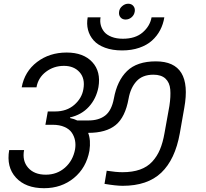

<svg xmlns="http://www.w3.org/2000/svg" viewBox="-20 -1012 1096 1020"><path d="M213.9 -12.2Q116.2 -12.2 64.7 -68.4Q13.2 -124.5 28.8 -214.8H107.9Q97.2 -157.7 129.6 -120.8Q162.1 -84 223.1 -84Q282.7 -84 325.2 -121.3Q367.7 -158.7 378.9 -219.2Q382.8 -243.2 378.7 -265.4Q374.5 -287.6 361.6 -306.9Q348.6 -326.2 322.5 -337.6Q296.4 -349.1 259.8 -349.1H221.2L233.9 -419.9H272.9Q334.5 -419.9 374.8 -455.1Q415 -490.2 422.9 -538.1Q433.1 -594.7 402.8 -628.4Q372.6 -662.1 319.8 -662.1Q265.6 -662.1 224.1 -630.6Q182.6 -599.1 173.8 -547.9H95.2Q110.8 -632.3 176.8 -682.6Q242.7 -732.9 334 -732.9Q422.9 -732.9 470 -682.4Q517.1 -631.8 502.9 -548.8Q491.2 -487.8 452.4 -445.1Q413.6 -402.3 352.1 -388.2V-384.8Q375 -379.9 390.1 -372.1H450.2Q504.9 -372.1 538.8 -398.2Q572.8 -424.3 585 -488.8Q602.1 -583 654.8 -634.5Q707.5 -686 808.1 -686Q1003.4 -686 959 -439L935.1 -303.2Q910.2 -164.6 836.9 -94.7Q763.7 -24.9 631.8 -24.9Q596.7 -24.9 535.2 -35.2L546.9 -105Q596.2 -97.2 630.9 -97.2Q684.1 -97.2 723.4 -111.1Q762.7 -125 788.6 -153.1Q814.5 -181.2 829.8 -217.8Q845.2 -254.4 854 -305.2L879.9 -449.2Q887.7 -500 884.5 -536.9Q881.3 -573.7 858.9 -594.5Q836.4 -615.2 794.9 -615.2Q736.8 -615.2 705.1 -580.3Q673.3 -545.4 663.1 -487.8Q645.5 -389.6 594.7 -347.9Q543.9 -306.2 449.2 -306.2H448.2Q463.4 -268.6 455.1 -210.9Q438.5 -120.6 372.6 -66.4Q306.6 -12.2 213.9 -12.2ZM628.9 -744.1Q577.1 -744.1 538.1 -758.5Q499 -772.9 477.3 -797.6Q455.6 -822.3 447.5 -853.5Q439.5 -884.8 445.8 -919.9H514.2Q510.3 -898.4 515.4 -878.7Q520.5 -858.9 533.9 -842.5Q547.4 -826.2 573 -816.2Q598.6 -806.2 632.8 -806.2Q699.2 -806.2 738 -839.8Q776.9 -873.5 785.2 -919.9H853Q847.2 -883.3 830.8 -852.1Q814.5 -820.8 787.4 -796.4Q760.3 -772 719.7 -758.1Q679.2 -744.1 628.9 -744.1ZM647 -908.2Q629.9 -908.2 619.9 -920.2Q609.9 -932.1 612.8 -950.2Q614.7 -967.3 629.4 -979.7Q644 -992.2 661.1 -992.2Q678.7 -992.2 688.7 -980Q698.7 -967.8 695.8 -950.2Q692.9 -932.1 679 -920.2Q665 -908.2 647 -908.2Z"/></svg>

Font: Poppins
Style: Italic
Weight: 400
Italic angle: -10°
Designer: Ninad Kale (Devanagari), Jonny Pinhorn (Latin)
Foundry: Indian Type Foundry
Version: Version 3.200;PS 1.000;hotconv 16.6.54;makeotf.lib2.5.65590